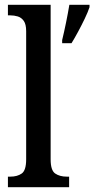

<svg xmlns="http://www.w3.org/2000/svg" viewBox="-20 -780 393 800"><path d="M13 0V-44H23Q52 -44 70.5 -57Q89 -70 89 -116V-650Q89 -679 79 -693Q69 -707 54 -711.5Q39 -716 23 -716H13V-760H191V-116Q191 -70 210 -57Q229 -44 258 -44H268V0ZM239 -613Q247 -646 255 -685Q263 -724 269 -760H353V-750Q346 -729 333 -702Q320 -675 305.5 -648Q291 -621 278 -600H239Z"/></svg>

Font: Noto Serif Tamil Condensed Medium
Style: Italic
Weight: 500
Width: 3
Italic angle: -12°
Designer: Indian Type Foundry, Tom Grace, and the Monotype Design Team
Foundry: Monotype Imaging Inc.
Version: Version 2.003; ttfautohint (v1.8.4.7-5d5b)